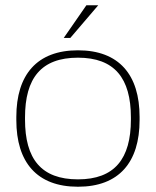

<svg xmlns="http://www.w3.org/2000/svg" viewBox="-20 -700 591 729"><path d="M42 -256V-244C42 -84 120 9 276 9C432 9 510 -84 510 -244V-256C510 -416 432 -509 276 -509C120 -509 42 -416 42 -256ZM75 -246V-254C75 -403 136 -481 276 -481C415 -481 477 -403 477 -254V-246C477 -97 415 -19 276 -19C136 -19 75 -97 75 -246ZM222 -556H247L353 -680H308Z"/></svg>

Font: LT Wave Alt Thin
Style: Regular
Weight: 100
Designer: Daniel Lyons
Version: Version 2.5 (Glyphs App)